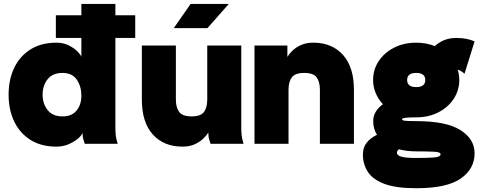

<svg xmlns="http://www.w3.org/2000/svg" viewBox="-20 -743 2484 992"><path d="M576.2 -82Q576.2 -44.9 582 -22.5Q587.9 0 587.9 0H418Q418 0 412.1 -18.3Q406.2 -36.6 406.2 -58.6Q406.2 -48.8 387.7 -31.2Q369.1 -13.7 338.4 0.5Q307.6 14.6 271 14.6Q192.9 14.6 137.7 -20Q82.5 -54.7 53.5 -115.2Q24.4 -175.8 24.4 -253.9Q24.4 -332 53.5 -392.6Q82.5 -453.1 137.7 -487.8Q192.9 -522.5 271 -522.5Q307.6 -522.5 335.9 -508.1Q364.3 -493.7 381.1 -476.3Q397.9 -459 400.4 -449.2V-546.9H268.6V-664.1H400.4V-722.7H576.2V-664.1H678.7V-546.9H576.2ZM400.4 -249Q400.4 -296.9 376.7 -331.5Q353 -366.2 302.7 -366.2Q252.4 -366.2 226.3 -334Q200.2 -301.8 200.2 -253.9Q200.2 -206.5 226.3 -174.1Q252.4 -141.6 302.7 -141.6Q350.6 -141.6 375.5 -171.6Q400.4 -201.7 400.4 -249Z M888.7 -507.8V-228.5Q888.7 -188.5 905.5 -165Q922.4 -141.6 969.7 -141.6Q1017.6 -141.6 1034.2 -165Q1050.8 -188.5 1050.8 -228.5V-507.8H1226.6V-82Q1226.6 -44.9 1232.4 -22.5Q1238.3 0 1238.3 0H1067.9Q1067.9 0 1062 -18.3Q1056.2 -36.6 1056.2 -58.6Q1047.9 -43.9 1030.3 -26.9Q1012.7 -9.8 986.1 2.4Q959.5 14.6 922.9 14.6Q826.2 14.6 769.5 -48.3Q712.9 -111.3 712.9 -228.5V-507.8ZM1051.8 -597.7H877.9L964.8 -722.7H1162.1Z M1632.8 0V-279.3Q1632.8 -319.8 1616.2 -343Q1599.6 -366.2 1551.8 -366.2Q1504.4 -366.2 1487.5 -343Q1470.7 -319.8 1470.7 -279.3V0H1294.9V-507.8H1464.8V-449.2Q1473.6 -464.4 1491 -481.2Q1508.3 -498 1535.2 -510.3Q1562 -522.5 1598.6 -522.5Q1695.3 -522.5 1752 -459.5Q1808.6 -396.5 1808.6 -279.3V0Z M1907.7 -329.6Q1907.7 -383.3 1936.5 -427Q1965.3 -470.7 2015.9 -496.6Q2066.4 -522.5 2130.4 -522.5Q2181.6 -522.5 2226.6 -504.9Q2243.7 -521.5 2271.7 -534.2Q2299.8 -546.9 2339.4 -546.9Q2391.1 -546.9 2432.1 -529.3L2379.9 -361.8Q2365.7 -376 2344.7 -383.3Q2353 -357.4 2353 -329.6Q2353 -276.4 2324.2 -232.4Q2295.4 -188.5 2245.1 -162.6Q2194.8 -136.7 2130.4 -136.7Q2095.7 -136.7 2076.4 -134.5Q2057.1 -132.3 2057.1 -127Q2057.1 -121.6 2070.1 -119.4Q2083 -117.2 2130.4 -117.2Q2286.1 -117.2 2359.1 -70.8Q2432.1 -24.4 2432.1 48.8Q2432.1 129.4 2360.6 179.4Q2289.1 229.5 2130.4 229.5Q2024.9 229.5 1964.8 206.5Q1904.8 183.6 1879.9 144Q1855 104.5 1855 55.7Q1855 18.6 1874.8 -6.1Q1894.5 -30.8 1927.7 -46.4Q1908.2 -77.6 1908.2 -117.2Q1908.2 -145 1922.1 -166.7Q1936 -188.5 1958.5 -204.6Q1934.6 -230 1921.1 -262Q1907.7 -293.9 1907.7 -329.6ZM2083.5 -329.6Q2083.5 -293 2130.4 -293Q2177.2 -293 2177.2 -329.6Q2177.2 -366.2 2130.4 -366.2Q2083.5 -366.2 2083.5 -329.6ZM2256.3 53.7Q2256.3 42.5 2220.2 40.8Q2184.1 39.1 2130.4 39.1Q2082.5 39.1 2041 28.3Q2030.8 36.1 2030.8 46.4Q2030.8 60.1 2054 66.7Q2077.1 73.2 2130.4 73.2Q2183.6 73.2 2220 70.8Q2256.3 68.4 2256.3 53.7Z"/></svg>

Font: Giphurs Black
Style: Regular
Weight: 900
Version: Version 0.920; ttfautohint (v1.8.4.7-5d5b)